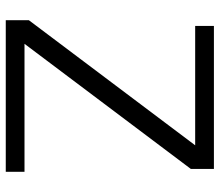

<svg xmlns="http://www.w3.org/2000/svg" viewBox="-68 -694 762 666"><g transform="rotate(90 313.0 -361.0)"><path d="M576 0V-65H132L566 -642V-722H70V-657H484L50 -80V0Z"/></g></svg>

Font: Perun Light
Style: Regular
Weight: 300
Foundry: Copyright (c) Stefan Peev, Context Ltd, 2016
Version: Version 1.089